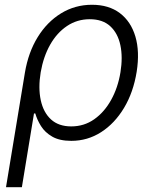

<svg xmlns="http://www.w3.org/2000/svg" viewBox="-20 -573 642 797"><path d="M4.9 204.1 83.5 -272Q97.7 -356 136.5 -418.9Q175.3 -481.9 233.4 -517.6Q291.5 -553.2 361.8 -553.2Q431.6 -553.2 477.5 -518.6Q523.4 -483.9 542 -421.4Q560.5 -358.9 547.4 -275.4Q533.7 -189.9 494.9 -125.2Q456.1 -60.5 399.7 -24.4Q343.3 11.7 275.9 11.7Q227.1 11.7 196.8 -5.9Q166.5 -23.4 150.1 -49.8Q133.8 -76.2 126.5 -102.1H121.1L70.8 204.1ZM275.9 -48.3Q329.1 -48.3 371.1 -77.9Q413.1 -107.4 441.4 -158.4Q469.7 -209.5 480 -272.9Q490.2 -335.4 479.7 -385.3Q469.2 -435.1 437.7 -464.1Q406.2 -493.2 352.5 -493.2Q300.3 -493.2 258.3 -465.1Q216.3 -437 188.2 -387.5Q160.2 -337.9 148.9 -272.9Q138.2 -208 149.2 -157Q160.2 -106 191.9 -77.1Q223.6 -48.3 275.9 -48.3Z"/></svg>

Font: Inter Light
Style: Italic
Weight: 300
Italic angle: -9.3988°
Designer: Rasmus Andersson
Foundry: rsms
Version: Version 4.001;git-66647c0bb